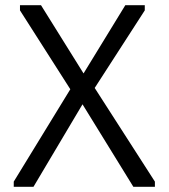

<svg xmlns="http://www.w3.org/2000/svg" viewBox="-20 -720 650 740"><path d="M538 -680 345 -381 577 -20V0H494L298 -318L109 0H33V-20L251 -376L57 -680V-700H138L302 -437L463 -700H538Z"/></svg>

Font: Tilda Sans
Style: Regular
Weight: 400
Designer: ParaType Ltd
Foundry: ParaType Ltd
Version: Version 1.002W